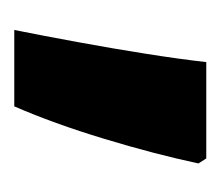

<svg xmlns="http://www.w3.org/2000/svg" viewBox="-40 -602 309 269"><g transform="rotate(90 114.5 -467.5)"><path d="M22 -333Q30 -373 39 -422Q48 -471 55.5 -518.5Q63 -566 67 -602H202L209 -591Q196 -530 174.5 -459Q153 -388 129 -333Z"/></g></svg>

Font: Noto Sans Hebrew SemiCondensed
Style: Bold
Weight: 700
Width: 4
Designer: Monotype Design Team
Foundry: Monotype Imaging Inc.
Version: Version 2.004; ttfautohint (v1.8.4.7-5d5b)